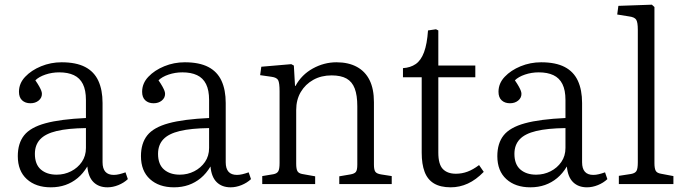

<svg xmlns="http://www.w3.org/2000/svg" viewBox="-20 -786 2930 820"><path d="M197 14Q133 14 94.5 -21Q56 -56 56 -119Q56 -174 83 -208Q110 -242 174 -259.5Q238 -277 347 -282V-359Q347 -401 334 -427Q321 -453 295.5 -465Q270 -477 233 -477Q202 -477 174 -467.5Q146 -458 131 -443Q142 -427 148 -416Q154 -405 156.5 -398Q159 -391 159 -385Q159 -368 145 -356.5Q131 -345 110 -345Q88 -345 74.5 -357.5Q61 -370 61 -394Q61 -430 87.5 -458Q114 -486 155.5 -503Q197 -520 243 -520Q305 -520 343.5 -500Q382 -480 400 -441Q418 -402 418 -346V-93Q418 -66 430 -52.5Q442 -39 466 -39Q477 -39 489.5 -42Q502 -45 516 -50L526 -21Q509 -5 485.5 4.5Q462 14 439 14Q402 14 379.5 -8Q357 -30 353 -75Q335 -45 311.5 -25.5Q288 -6 259.5 4Q231 14 197 14ZM222 -40Q255 -40 283.5 -54.5Q312 -69 329.5 -94.5Q347 -120 347 -154V-239Q270 -238 222 -226.5Q174 -215 151.5 -191Q129 -167 129 -129Q129 -84 154.5 -62Q180 -40 222 -40Z M723 14Q659 14 620.5 -21Q582 -56 582 -119Q582 -174 609 -208Q636 -242 700 -259.5Q764 -277 873 -282V-359Q873 -401 860 -427Q847 -453 821.5 -465Q796 -477 759 -477Q728 -477 700 -467.5Q672 -458 657 -443Q668 -427 674 -416Q680 -405 682.5 -398Q685 -391 685 -385Q685 -368 671 -356.5Q657 -345 636 -345Q614 -345 600.5 -357.5Q587 -370 587 -394Q587 -430 613.5 -458Q640 -486 681.5 -503Q723 -520 769 -520Q831 -520 869.5 -500Q908 -480 926 -441Q944 -402 944 -346V-93Q944 -66 956 -52.5Q968 -39 992 -39Q1003 -39 1015.5 -42Q1028 -45 1042 -50L1052 -21Q1035 -5 1011.5 4.5Q988 14 965 14Q928 14 905.5 -8Q883 -30 879 -75Q861 -45 837.5 -25.5Q814 -6 785.5 4Q757 14 723 14ZM748 -40Q781 -40 809.5 -54.5Q838 -69 855.5 -94.5Q873 -120 873 -154V-239Q796 -238 748 -226.5Q700 -215 677.5 -191Q655 -167 655 -129Q655 -84 680.5 -62Q706 -40 748 -40Z M1100 0V-34L1148 -42Q1163 -45 1168.5 -54.5Q1174 -64 1174 -90V-396Q1174 -432 1168 -443.5Q1162 -455 1140 -458L1091 -465L1096 -501L1224 -512L1235 -506L1240 -419H1242Q1268 -467 1316 -493.5Q1364 -520 1417 -520Q1468 -520 1504 -500.5Q1540 -481 1558.5 -443.5Q1577 -406 1577 -350V-83Q1577 -61 1583 -52.5Q1589 -44 1608 -41L1653 -34V0H1429V-33L1476 -41Q1494 -44 1500 -52Q1506 -60 1506 -83V-332Q1506 -379 1495 -408Q1484 -437 1460 -450.5Q1436 -464 1396 -464Q1352 -464 1318 -445Q1284 -426 1264.5 -393Q1245 -360 1245 -316V-87Q1245 -65 1250 -55.5Q1255 -46 1270 -43L1326 -33V0Z M1905 14Q1861 14 1833.5 -2.5Q1806 -19 1793.5 -52Q1781 -85 1781 -134V-456H1701V-495Q1733 -497 1755.5 -512.5Q1778 -528 1791 -563Q1804 -598 1808 -656L1842 -661L1852 -656V-506H2010V-456H1852V-134Q1852 -84 1871.5 -64Q1891 -44 1927 -44Q1953 -44 1977 -53Q2001 -62 2026 -81L2046 -52Q2013 -18 1978 -2Q1943 14 1905 14Z M2245 14Q2181 14 2142.5 -21Q2104 -56 2104 -119Q2104 -174 2131 -208Q2158 -242 2222 -259.5Q2286 -277 2395 -282V-359Q2395 -401 2382 -427Q2369 -453 2343.5 -465Q2318 -477 2281 -477Q2250 -477 2222 -467.5Q2194 -458 2179 -443Q2190 -427 2196 -416Q2202 -405 2204.5 -398Q2207 -391 2207 -385Q2207 -368 2193 -356.5Q2179 -345 2158 -345Q2136 -345 2122.5 -357.5Q2109 -370 2109 -394Q2109 -430 2135.5 -458Q2162 -486 2203.5 -503Q2245 -520 2291 -520Q2353 -520 2391.5 -500Q2430 -480 2448 -441Q2466 -402 2466 -346V-93Q2466 -66 2478 -52.5Q2490 -39 2514 -39Q2525 -39 2537.5 -42Q2550 -45 2564 -50L2574 -21Q2557 -5 2533.5 4.5Q2510 14 2487 14Q2450 14 2427.5 -8Q2405 -30 2401 -75Q2383 -45 2359.5 -25.5Q2336 -6 2307.5 4Q2279 14 2245 14ZM2270 -40Q2303 -40 2331.5 -54.5Q2360 -69 2377.5 -94.5Q2395 -120 2395 -154V-239Q2318 -238 2270 -226.5Q2222 -215 2199.5 -191Q2177 -167 2177 -129Q2177 -84 2202.5 -62Q2228 -40 2270 -40Z M2623 0V-35L2675 -43Q2692 -46 2698 -55.5Q2704 -65 2704 -93V-659Q2704 -691 2697 -702Q2690 -713 2666 -716L2616 -724L2621 -761L2764 -766L2775 -756V-89Q2775 -68 2780 -57.5Q2785 -47 2803 -44L2856 -34V0Z"/></svg>

Font: Literata 18pt Light
Style: Regular
Weight: 300
Designer: Latin by Veronika Burian and Jose Scaglione. Greek by Irene Vlachou. Cyrillic by Vera Evstafieva.
Foundry: TypeTogether
Version: Version 3.103;gftools[0.9.29]